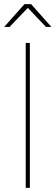

<svg xmlns="http://www.w3.org/2000/svg" viewBox="-55 -906 268 926"><path d="M69 -699V0H89V-699ZM193 -776 95 -886H63L-35 -776H-9L79 -868L167 -776Z"/></svg>

Font: Argentum Sans Thin
Style: Regular
Weight: 250
Designer: Julieta Ulanovsky
Foundry: Julieta Ulanovsky
Version: Version 5.001;February 15, 2019;FontCreator 11.5.0.2425 64-b